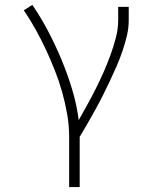

<svg xmlns="http://www.w3.org/2000/svg" viewBox="-20 -558 640 783"><path d="M262 205V0Q262 -46 254 -92Q246 -138 233.5 -182.5Q221 -227 204 -270Q187 -313 167.5 -355Q148 -397 125.5 -437.5Q103 -478 77 -516L112 -538Q148 -485 177.5 -428.5Q207 -372 231.5 -313Q256 -254 274.5 -192.5Q293 -131 301 -68Q319 -100 337 -132.5Q355 -165 371.5 -198Q388 -231 403 -265Q418 -299 430.5 -333.5Q443 -368 452.5 -404Q462 -440 462 -477V-530H505V-477Q505 -444 497.5 -412.5Q490 -381 479.5 -350Q469 -319 456 -289Q443 -259 429 -229.5Q415 -200 400.5 -171Q386 -142 370 -113Q354 -84 338 -56Q322 -28 305 0V205Z"/></svg>

Font: Iosevka Curly XLtEx
Style: Regular
Weight: 200
Width: 7
Monospace: yes
Designer: Belleve Invis
Foundry: Belleve Invis
Version: Version 11.1.0; ttfautohint (v1.8.3)